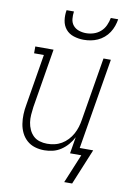

<svg xmlns="http://www.w3.org/2000/svg" viewBox="-98 -810 696 1026"><g transform="rotate(10 250.0 -296.5)"><path d="M295 -610Q267 -610 240.5 -618.5Q214 -627 197.5 -647Q181 -667 177 -694.5Q173 -722 178 -750H218Q215 -730 217 -709.5Q219 -689 231 -674.5Q243 -660 262 -653.5Q281 -647 301 -647Q322 -647 342.5 -653.5Q363 -660 379.5 -674.5Q396 -689 405 -709Q414 -729 418 -750H458Q455 -731 448.5 -712.5Q442 -694 431 -677Q420 -660 404 -646.5Q388 -633 370 -625Q352 -617 333 -613.5Q314 -610 295 -610ZM325 157 390 0H329L344 -90Q333 -68 316.5 -49Q300 -30 279.5 -16.5Q259 -3 236 2.5Q213 8 190 8Q163 8 138.5 0.5Q114 -7 95.5 -23.5Q77 -40 66 -62.5Q55 -85 51 -110.5Q47 -136 48 -162.5Q49 -189 54 -215L100 -493H47V-530H146L93 -209Q90 -188 88.5 -166.5Q87 -145 90 -125Q93 -105 101.5 -86.5Q110 -68 124 -54.5Q138 -41 158 -35Q178 -29 199 -29Q219 -29 239 -33.5Q259 -38 277 -48.5Q295 -59 310 -75Q325 -91 335 -109.5Q345 -128 351 -147.5Q357 -167 360 -187L417 -530H457L375 -37H448L368 157Z"/></g></svg>

Font: Iosevka Slab Extralight
Style: Italic
Weight: 200
Italic angle: -9°
Monospace: yes
Designer: Belleve Invis
Foundry: Belleve Invis
Version: Version 11.1.1; ttfautohint (v1.8.3)